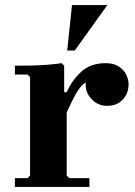

<svg xmlns="http://www.w3.org/2000/svg" viewBox="-20 -740 534 760"><path d="M244 -375Q264 -421 301 -455.5Q338 -490 399 -490Q430 -490 450 -477Q470 -464 479.5 -444.5Q489 -425 489 -406Q489 -371 466 -346Q443 -321 404 -321Q369 -321 344 -346Q319 -371 319 -406Q319 -425 327.5 -439.5Q336 -454 343 -461V-425Q324 -419 309.5 -406.5Q295 -394 280.5 -368.5Q266 -343 244 -295ZM244 -45 254 -35H334V0H39V-35H89L99 -45V-435L89 -445H39V-480Q65 -480 98.5 -480.5Q132 -481 165 -483.5Q198 -486 224 -490L234 -480V-375H244ZM246 -540 265 -720H405L276 -540Z"/></svg>

Font: Brygada 1918
Style: Regular
Weight: 400
Designer: Mateusz Machalski | Borys Kosmynka | Przemek Hoffer
Foundry: NIEPODLEGLA 2018
Version: Version 3.006